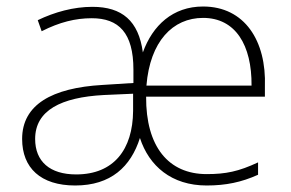

<svg xmlns="http://www.w3.org/2000/svg" viewBox="-20 -560 893 590"><path d="M604 -540C511 -540 449 -482 419 -399C406 -496 355 -539 264 -539C206 -539 148 -523 96 -498L108 -464C163 -492 212 -504 262 -504C345 -504 390 -459 390 -346V-305L295 -299C139 -290 48 -238 48 -133C48 -44 105 10 211 10C321 10 382 -48 410 -136C438 -50 507 10 615 10C674 10 722 0 773 -23V-61C713 -33 674 -25 615 -25C498 -25 428 -109 429 -263H794V-294C799 -434 732 -540 604 -540ZM604 -505C704 -505 754 -421 753 -297H430C441 -433 511 -505 604 -505ZM299 -268 389 -272V-219C388 -101 330 -24 214 -24C133 -24 88 -64 88 -133C88 -221 168 -261 299 -268Z"/></svg>

Font: Noto Sans Lao ExtraLight
Style: Regular
Weight: 200
Designer: Monotype Design Team
Foundry: Monotype Imaging Inc.
Version: Version 2.003